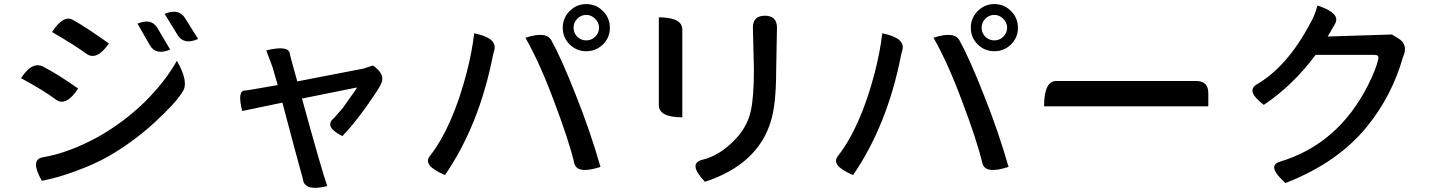

<svg xmlns="http://www.w3.org/2000/svg" viewBox="-20 -843 7040 941"><path d="M654 -727Q722 -756 752 -705L814 -600Q744 -570 714 -622L654 -727ZM787 -775Q856 -804 887 -754L951 -652Q881 -621 850 -672L787 -775ZM235 -686Q292 -773 338 -745Q391 -717 514 -630Q454 -544 404 -579Q346 -622 235 -686ZM185 43Q126 -60 189 -72Q317 -93 464 -174Q588 -245 687 -341Q786 -438 847 -545Q908 -439 874 -392Q840 -337 739 -244Q638 -151 517 -80Q444 -38 350 -4Q257 30 185 43ZM83 -460Q139 -546 194 -515Q264 -479 363 -409Q305 -320 255 -354Q199 -397 83 -460Z M1460 -360Q1559 0 1584 69Q1476 96 1465 39Q1470 51 1454 -4Q1438 -60 1364 -340Q1279 -323 1167 -299Q1143 -395 1177 -399Q1183 -398 1341 -426Q1332 -457 1316 -513L1285 -596Q1392 -622 1400 -582Q1400 -575 1437 -444Q1737 -502 1762 -507L1808 -522Q1872 -477 1847 -431Q1840 -412 1775 -320Q1710 -229 1658 -176Q1571 -220 1611 -259Q1613 -258 1661 -315L1719 -397Q1732 -415 1728 -414Q1720 -412 1460 -360Z M2809 -751Q2791 -733 2791 -707Q2791 -682 2809 -663Q2828 -645 2853 -645Q2879 -645 2897 -663Q2916 -682 2916 -707Q2916 -732 2897 -751Q2878 -770 2853 -770Q2828 -770 2809 -751ZM2853 -823Q2901 -823 2935 -789Q2969 -755 2969 -707Q2969 -659 2935 -625Q2901 -592 2853 -592Q2806 -592 2772 -625Q2738 -659 2738 -707Q2738 -755 2772 -789Q2806 -823 2853 -823ZM2161 15Q2052 -31 2085 -76Q2198 -220 2268 -490Q2294 -592 2304 -680Q2417 -657 2403 -599L2396 -572Q2329 -230 2161 15ZM2923 -25Q2809 12 2795 -42Q2768 -155 2696 -345Q2625 -536 2555 -658Q2658 -692 2683 -644Q2730 -560 2801 -380Q2873 -200 2923 -25Z M3729 -766Q3788 -766 3788 -707L3784 -496Q3784 -333 3758 -249Q3694 -37 3435 48Q3352 -39 3418 -59Q3510 -79 3592 -169Q3643 -227 3659 -296Q3675 -365 3675 -502L3670 -706Q3669 -766 3729 -766ZM3209 -758Q3324 -758 3324 -698V-268Q3209 -268 3209 -328V-758Z M4809 -751Q4791 -733 4791 -707Q4791 -682 4809 -663Q4828 -645 4853 -645Q4879 -645 4897 -663Q4916 -682 4916 -707Q4916 -732 4897 -751Q4878 -770 4853 -770Q4828 -770 4809 -751ZM4853 -823Q4901 -823 4935 -789Q4969 -755 4969 -707Q4969 -659 4935 -625Q4901 -592 4853 -592Q4806 -592 4772 -625Q4738 -659 4738 -707Q4738 -755 4772 -789Q4806 -823 4853 -823ZM4161 15Q4052 -31 4085 -76Q4198 -220 4268 -490Q4294 -592 4304 -680Q4417 -657 4403 -599L4396 -572Q4329 -230 4161 15ZM4923 -25Q4809 12 4795 -42Q4768 -155 4696 -345Q4625 -536 4555 -658Q4658 -692 4683 -644Q4730 -560 4801 -380Q4873 -200 4923 -25Z M5097 -322Q5097 -446 5157 -446H5843Q5902 -446 5902 -386V-322H5097Z M6437 -816Q6553 -778 6523 -726L6487 -664L6802 -674L6833 -655Q6884 -624 6856 -563Q6802 -373 6680 -223Q6536 -45 6280 54Q6187 -29 6251 -50Q6537 -135 6684 -424Q6726 -508 6735 -554Q6740 -574 6717 -574H6428Q6316 -424 6174 -329Q6086 -395 6137 -428Q6288 -515 6400 -726Q6423 -764 6437 -816Z"/></svg>

Font: Swei Half Moon CJK TC
Style: Medium
Weight: 500
Version: Version 2.125